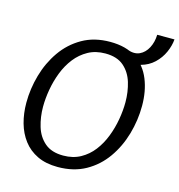

<svg xmlns="http://www.w3.org/2000/svg" viewBox="-122 -946 989 1062"><g transform="rotate(15 373.0 -414.5)"><path d="M304 10Q236 10 187 -13.5Q138 -37 106.5 -78.5Q75 -120 60 -174Q45 -228 45 -289Q45 -369 67.5 -448Q90 -527 135 -591.5Q180 -656 248 -695Q316 -734 407 -734Q499 -734 556.5 -694.5Q614 -655 641 -588Q668 -521 668 -438Q668 -355 645 -275Q622 -195 576.5 -130.5Q531 -66 463 -28Q395 10 304 10ZM317 -59Q373 -59 415.5 -82.5Q458 -106 488 -145Q518 -184 537 -233Q556 -282 565 -334Q574 -386 574 -433Q574 -492 558 -545Q542 -598 503.5 -631.5Q465 -665 398 -665Q342 -665 299.5 -641.5Q257 -618 226.5 -579Q196 -540 177 -491Q158 -442 149 -390Q140 -338 140 -291Q140 -233 156 -179.5Q172 -126 211 -92.5Q250 -59 317 -59ZM510 -717Q551 -702 581 -716Q611 -730 628.5 -763.5Q646 -797 647 -839H746Q743 -802 726 -764Q709 -726 678 -696.5Q647 -667 603 -655Q559 -643 502 -656Z"/></g></svg>

Font: Rosario
Style: Italic
Weight: 400
Italic angle: -8.05°
Designer: Hector Gatti
Foundry: Omnibus Type
Version: Version 1.201